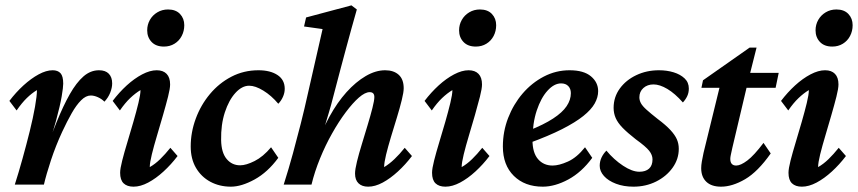

<svg xmlns="http://www.w3.org/2000/svg" viewBox="-20 -700 3253 728"><path d="M324.2 -337.9Q305.7 -337.9 287.6 -319.8Q269.5 -301.8 252 -271Q234.4 -240.2 215.8 -200.2Q191.4 -147.5 173.3 -92.8Q155.3 -38.1 146.5 0H36.1Q50.8 -45.9 65.4 -98.6Q80.1 -151.4 92.8 -202.6Q105.5 -253.9 112.8 -295.4Q120.1 -336.9 120.1 -358.4Q100.6 -346.7 81.5 -328.1Q62.5 -309.6 43 -281.2L15.6 -317.4Q40 -349.6 68.8 -376Q97.7 -402.3 126.5 -418Q155.3 -433.6 179.7 -433.6Q199.2 -433.6 209.5 -422.4Q219.7 -411.1 219.7 -382.8Q219.7 -369.1 213.9 -334.5Q208 -299.8 192.4 -242.2Q176.8 -184.6 145.5 -99.6H141.6Q169.9 -175.8 194.8 -237.3Q219.7 -298.8 244.6 -342.8Q269.5 -386.7 296.4 -410.2Q323.2 -433.6 355.5 -433.6Q379.9 -433.6 392.6 -420.4Q405.3 -407.2 405.3 -383.8Q405.3 -367.2 397.9 -348.6Q390.6 -330.1 376 -314.5Q365.2 -325.2 351.1 -331.5Q336.9 -337.9 324.2 -337.9Z M486.3 7.8Q461.9 7.8 448.7 -4.9Q435.5 -17.6 435.5 -44.9Q435.5 -60.5 443.4 -91.3Q451.2 -122.1 462.9 -160.6Q474.6 -199.2 485.8 -238.3Q497.1 -277.3 504.9 -309.6Q512.7 -341.8 512.7 -358.4Q493.2 -346.7 473.6 -328.1Q454.1 -309.6 434.6 -281.2L407.2 -317.4Q431.6 -349.6 460.4 -376Q489.3 -402.3 519 -418Q548.8 -433.6 574.2 -433.6Q598.6 -433.6 611.8 -419.9Q625 -406.2 625 -379.9Q625 -364.3 617.2 -333.5Q609.4 -302.7 598.1 -263.7Q586.9 -224.6 575.2 -185.5Q563.5 -146.5 555.7 -114.7Q547.9 -83 547.9 -66.4Q568.4 -78.1 587.4 -96.7Q606.4 -115.2 626 -139.6L653.3 -108.4Q628.9 -76.2 600.1 -49.8Q571.3 -23.4 542 -7.8Q512.7 7.8 486.3 7.8ZM601.6 -523.4Q571.3 -523.4 554.7 -541Q538.1 -558.6 538.1 -585Q538.1 -606.4 548.3 -624.5Q558.6 -642.6 576.7 -653.3Q594.7 -664.1 617.2 -664.1Q646.5 -664.1 662.6 -647Q678.7 -629.9 678.7 -604.5Q678.7 -582 668.9 -563.5Q659.2 -544.9 641.6 -534.2Q624 -523.4 601.6 -523.4Z M924.8 -375Q897.5 -375 872.6 -347.7Q847.7 -320.3 832.5 -273.9Q817.4 -227.5 818.4 -168.9Q819.3 -121.1 839.4 -97.2Q859.4 -73.2 890.6 -73.2Q913.1 -73.2 945.3 -89.4Q977.5 -105.5 1007.8 -141.6L1035.2 -101.6Q995.1 -46.9 945.3 -19.5Q895.5 7.8 855.5 7.8Q812.5 7.8 777.8 -10.7Q743.2 -29.3 723.1 -63.5Q703.1 -97.7 703.1 -144.5Q703.1 -198.2 722.2 -250Q741.2 -301.8 775.9 -343.3Q810.5 -384.8 857.4 -409.2Q904.3 -433.6 960 -433.6Q1004.9 -433.6 1032.2 -415.5Q1059.6 -397.5 1059.6 -363.3Q1059.6 -347.7 1052.7 -332.5Q1045.9 -317.4 1035.2 -306.6Q1008.8 -337.9 978.5 -356.4Q948.2 -375 924.8 -375Z M1243.2 -332Q1235.4 -300.8 1226.6 -272Q1217.8 -243.2 1208.5 -211.9Q1199.2 -180.7 1186.5 -143.6H1179.7Q1200.2 -205.1 1229.5 -258.3Q1258.8 -311.5 1293.9 -350.6Q1329.1 -389.6 1366.7 -411.6Q1404.3 -433.6 1440.4 -433.6Q1472.7 -433.6 1491.7 -416.5Q1510.7 -399.4 1510.7 -365.2Q1510.7 -350.6 1503.4 -320.8Q1496.1 -291 1484.9 -254.4Q1473.6 -217.8 1462.4 -180.7Q1451.2 -143.6 1443.8 -113.3Q1436.5 -83 1436.5 -66.4Q1456.1 -78.1 1475.6 -96.7Q1495.1 -115.2 1514.6 -139.6L1542 -108.4Q1517.6 -76.2 1488.8 -49.8Q1460 -23.4 1431.2 -7.8Q1402.3 7.8 1376 7.8Q1352.5 7.8 1339.4 -4.9Q1326.2 -17.6 1326.2 -42Q1326.2 -57.6 1333.5 -87.4Q1340.8 -117.2 1352.1 -153.8Q1363.3 -190.4 1374 -226.1Q1384.8 -261.7 1392.1 -290.5Q1399.4 -319.3 1399.4 -332Q1399.4 -350.6 1381.8 -350.6Q1364.3 -350.6 1340.8 -330.1Q1317.4 -309.6 1291 -274.4Q1264.6 -239.3 1239.3 -194.3Q1213.9 -149.4 1193.4 -99.1Q1172.9 -48.8 1161.1 0H1055.7Q1075.2 -61.5 1090.8 -118.7Q1106.4 -175.8 1120.6 -231.9Q1134.8 -288.1 1147.5 -345.7L1203.1 -589.8L1132.8 -599.6L1140.6 -633.8L1312.5 -679.7L1333 -664.1Q1323.2 -628.9 1312.5 -591.3Q1301.8 -553.7 1292 -516.1Q1282.2 -478.5 1272.5 -443.4Z M1668.9 7.8Q1644.5 7.8 1631.3 -4.9Q1618.2 -17.6 1618.2 -44.9Q1618.2 -60.5 1626 -91.3Q1633.8 -122.1 1645.5 -160.6Q1657.2 -199.2 1668.5 -238.3Q1679.7 -277.3 1687.5 -309.6Q1695.3 -341.8 1695.3 -358.4Q1675.8 -346.7 1656.2 -328.1Q1636.7 -309.6 1617.2 -281.2L1589.8 -317.4Q1614.3 -349.6 1643.1 -376Q1671.9 -402.3 1701.7 -418Q1731.4 -433.6 1756.8 -433.6Q1781.2 -433.6 1794.4 -419.9Q1807.6 -406.2 1807.6 -379.9Q1807.6 -364.3 1799.8 -333.5Q1792 -302.7 1780.8 -263.7Q1769.5 -224.6 1757.8 -185.5Q1746.1 -146.5 1738.3 -114.7Q1730.5 -83 1730.5 -66.4Q1751 -78.1 1770 -96.7Q1789.1 -115.2 1808.6 -139.6L1835.9 -108.4Q1811.5 -76.2 1782.7 -49.8Q1753.9 -23.4 1724.6 -7.8Q1695.3 7.8 1668.9 7.8ZM1784.2 -523.4Q1753.9 -523.4 1737.3 -541Q1720.7 -558.6 1720.7 -585Q1720.7 -606.4 1731 -624.5Q1741.2 -642.6 1759.3 -653.3Q1777.3 -664.1 1799.8 -664.1Q1829.1 -664.1 1845.2 -647Q1861.3 -629.9 1861.3 -604.5Q1861.3 -582 1851.6 -563.5Q1841.8 -544.9 1824.2 -534.2Q1806.6 -523.4 1784.2 -523.4Z M2038.1 7.8Q1969.7 7.8 1928.2 -33.2Q1886.7 -74.2 1886.7 -144.5Q1886.7 -201.2 1906.7 -252.9Q1926.8 -304.7 1961.4 -345.2Q1996.1 -385.7 2042 -409.7Q2087.9 -433.6 2139.6 -433.6Q2193.4 -433.6 2220.7 -410.6Q2248 -387.7 2248 -354.5Q2248 -331.1 2234.9 -307.6Q2221.7 -284.2 2191.9 -260.3Q2162.1 -236.3 2111.3 -210.4Q2060.5 -184.6 1985.4 -157.2V-205.1Q2042 -227.5 2077.1 -250.5Q2112.3 -273.4 2128.4 -297.4Q2144.5 -321.3 2144.5 -346.7Q2144.5 -363.3 2134.8 -373.5Q2125 -383.8 2107.4 -383.8Q2081.1 -383.8 2056.2 -356.4Q2031.2 -329.1 2015.1 -280.8Q1999 -232.4 1999 -168.9Q1999 -121.1 2020 -96.7Q2041 -72.3 2075.2 -72.3Q2099.6 -72.3 2133.3 -87.4Q2167 -102.5 2198.2 -141.6L2225.6 -101.6Q2185.5 -46.9 2134.8 -19.5Q2084 7.8 2038.1 7.8Z M2381.8 7.8Q2344.7 7.8 2315.4 -3.4Q2286.1 -14.6 2270 -32.7Q2253.9 -50.8 2253.9 -71.3Q2253.9 -87.9 2260.7 -102.5Q2267.6 -117.2 2279.3 -128.9Q2307.6 -94.7 2342.3 -71.8Q2377 -48.8 2404.3 -48.8Q2427.7 -48.8 2440.9 -60.5Q2454.1 -72.3 2454.1 -95.7Q2454.1 -112.3 2441.4 -128.4Q2428.7 -144.5 2390.6 -171.9Q2359.4 -196.3 2340.8 -215.3Q2322.3 -234.4 2314.5 -252.4Q2306.6 -270.5 2306.6 -291Q2306.6 -332 2330.1 -364.3Q2353.5 -396.5 2392.6 -415Q2431.6 -433.6 2478.5 -433.6Q2508.8 -433.6 2534.2 -425.8Q2559.6 -418 2575.7 -402.8Q2591.8 -387.7 2591.8 -364.3Q2591.8 -348.6 2585.9 -335.9Q2580.1 -323.2 2569.3 -311.5Q2539.1 -345.7 2510.3 -362.8Q2481.4 -379.9 2458 -379.9Q2434.6 -379.9 2419.4 -366.2Q2404.3 -352.5 2404.3 -331.1Q2404.3 -319.3 2410.2 -308.6Q2416 -297.9 2431.2 -284.2Q2446.3 -270.5 2473.6 -249Q2504.9 -225.6 2522 -207Q2539.1 -188.5 2546.4 -171.9Q2553.7 -155.3 2553.7 -135.7Q2553.7 -96.7 2530.3 -64Q2506.8 -31.2 2467.8 -11.7Q2428.7 7.8 2381.8 7.8Z M2902.3 -118.2Q2853.5 -48.8 2805.2 -20.5Q2756.8 7.8 2713.9 7.8Q2677.7 7.8 2658.2 -10.7Q2638.7 -29.3 2638.7 -62.5Q2638.7 -73.2 2641.1 -87.4Q2643.6 -101.6 2647.5 -120.1L2708 -367.2H2639.6L2645.5 -395.5L2822.3 -519.5H2848.6L2816.4 -391.6L2756.8 -139.6Q2752.9 -122.1 2751 -112.8Q2749 -103.5 2749 -97.7Q2749 -72.3 2771.5 -72.3Q2788.1 -72.3 2813.5 -91.3Q2838.9 -110.4 2875 -158.2ZM2762.7 -367.2 2774.4 -423.8H2932.6L2920.9 -367.2Z M3020.5 7.8Q2996.1 7.8 2982.9 -4.9Q2969.7 -17.6 2969.7 -44.9Q2969.7 -60.5 2977.5 -91.3Q2985.4 -122.1 2997.1 -160.6Q3008.8 -199.2 3020 -238.3Q3031.2 -277.3 3039.1 -309.6Q3046.9 -341.8 3046.9 -358.4Q3027.3 -346.7 3007.8 -328.1Q2988.3 -309.6 2968.8 -281.2L2941.4 -317.4Q2965.8 -349.6 2994.6 -376Q3023.4 -402.3 3053.2 -418Q3083 -433.6 3108.4 -433.6Q3132.8 -433.6 3146 -419.9Q3159.2 -406.2 3159.2 -379.9Q3159.2 -364.3 3151.4 -333.5Q3143.6 -302.7 3132.3 -263.7Q3121.1 -224.6 3109.4 -185.5Q3097.7 -146.5 3089.8 -114.7Q3082 -83 3082 -66.4Q3102.5 -78.1 3121.6 -96.7Q3140.6 -115.2 3160.2 -139.6L3187.5 -108.4Q3163.1 -76.2 3134.3 -49.8Q3105.5 -23.4 3076.2 -7.8Q3046.9 7.8 3020.5 7.8ZM3135.7 -523.4Q3105.5 -523.4 3088.9 -541Q3072.3 -558.6 3072.3 -585Q3072.3 -606.4 3082.5 -624.5Q3092.8 -642.6 3110.8 -653.3Q3128.9 -664.1 3151.4 -664.1Q3180.7 -664.1 3196.8 -647Q3212.9 -629.9 3212.9 -604.5Q3212.9 -582 3203.1 -563.5Q3193.4 -544.9 3175.8 -534.2Q3158.2 -523.4 3135.7 -523.4Z"/></svg>

Font: Crimson Pro SemiBold
Style: Italic
Weight: 600
Italic angle: -12°
Designer: Jacques Le Bailly
Foundry: Baron von Fonthausen
Version: Version 1.003